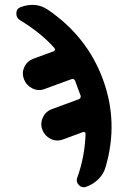

<svg xmlns="http://www.w3.org/2000/svg" viewBox="-20 -554 540 803"><path d="M410.2 -222.7Q476.6 -43 421.9 143.6Q414.1 172.9 392.1 194.8Q370.1 216.8 339.8 227.5Q323.2 233.4 310.1 220.2Q296.9 207 302.7 190.4Q335 100.6 337.9 5.9Q337.9 2 335 -0.5Q332 -2.9 328.1 -2L243.2 29.3Q216.8 39.1 191.9 26.9Q167 14.6 157.2 -11.2Q147.5 -37.1 159.2 -62.5Q170.9 -87.9 197.3 -97.7L308.6 -138.7Q319.3 -142.6 317.4 -153.3Q315.4 -160.2 305.7 -184.6Q297.9 -207 293.9 -216.8Q289.1 -226.6 278.3 -222.7L166 -181.6Q139.6 -171.9 114.7 -184.6Q89.8 -197.3 80.1 -222.7Q70.3 -249 82 -273.9Q93.8 -298.8 120.1 -308.6L205.1 -339.8Q209 -341.8 210 -345.7Q210.9 -349.6 208 -352.5Q152.3 -416 63.5 -469.7Q47.9 -479.5 48.3 -498.5Q48.8 -517.6 66.4 -524.4Q131.8 -547.9 182.6 -511.7Q344.7 -400.4 410.2 -222.7Z"/></svg>

Font: Rounded-X Mgen+ 2m bold
Style: Bold
Weight: 700
Designer: [Source Han Sans]
Ryoko NISHIZUKA  (kana & ideographs); Paul D. Hunt (Latin, Greek & Cyrillic); Wenlong ZHANG  (bopomofo
Version: Version 1.059.20150602